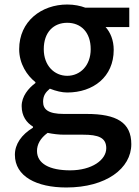

<svg xmlns="http://www.w3.org/2000/svg" viewBox="-20 -584 618 851"><path d="M274 247C451 247 562 162 562 55C562 -41 497 -79 364 -79H263C192 -79 171 -100 171 -133C171 -160 182 -175 201 -191C229 -180 255 -174 278 -174C393 -174 484 -243 484 -363C484 -406 469 -441 448 -464H553V-550H358C337 -558 309 -564 278 -564C164 -564 65 -490 65 -366C65 -301 100 -249 137 -220V-216C106 -193 76 -157 76 -114C76 -69 98 -40 126 -23V-18C75 13 46 55 46 102C46 198 142 247 274 247ZM278 -248C221 -248 174 -293 174 -366C174 -442 218 -483 278 -483C338 -483 382 -442 382 -366C382 -293 335 -248 278 -248ZM291 171C199 171 144 141 144 85C144 57 158 29 191 5C216 10 240 13 265 13H348C416 13 451 26 451 73C451 125 387 171 291 171Z"/></svg>

Font: Spoqa Han Sans Neo Medium
Style: Regular
Weight: 500
Designer: [Spoqa Han Sans Neo] Dong-huui Kim  Younghwa Kang  Yujin Lee  [Noto Sans] Ryoko NISHIZUKA  (kana & ideographs); Paul D. 
Foundry: Spoqa (http://www.spoqa-han-sans.com)
Version: Version 1.000